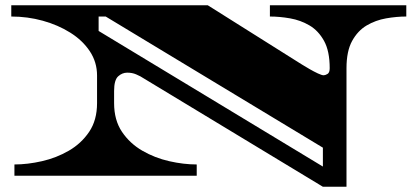

<svg xmlns="http://www.w3.org/2000/svg" viewBox="-20 -670 1584 732"><path d="M1211 42 515 -379Q514 -380 499 -386.5Q484 -393 465 -393Q446 -393 430.5 -379Q415 -365 415 -323V-277Q415 -212 445 -167.5Q475 -123 522.5 -95.5Q570 -68 625 -55.5Q680 -43 730 -43V0H35V-43Q85 -43 140 -55.5Q195 -68 242.5 -95.5Q290 -123 320 -167.5Q350 -212 350 -277V-382Q350 -433 322.5 -474.5Q295 -516 248 -545.5Q201 -575 143 -591Q85 -607 23 -607V-650H772L1120 -431Q1120 -431 1132 -423.5Q1144 -416 1160.5 -406.5Q1177 -397 1192 -390Q1207 -383 1214 -383Q1220 -383 1228.5 -388Q1237 -393 1237 -410Q1237 -475 1215.5 -514Q1194 -553 1160 -573Q1126 -593 1086 -600Q1046 -607 1009 -607V-650H1529V-607Q1492 -607 1452 -600Q1412 -593 1378 -573Q1344 -553 1322.5 -514Q1301 -475 1301 -410V42ZM1211 -35V-107L383 -607H356V-552Z"/></svg>

Font: Diplomata
Style: Regular
Weight: 400
Designer: Eduardo Rodriguez Tunni
Foundry: Eduardo Rodriguez Tunni
Version: Version 1.002; ttfautohint (v1.8.4.7-5d5b);gftools[0.9.23]